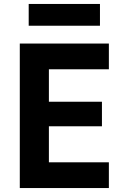

<svg xmlns="http://www.w3.org/2000/svg" viewBox="-20 -950 640 970"><path d="M80 0V-730H530V-600H227V-436H495V-312H227V-130H530V0ZM125 -820V-930H485V-820Z"/></svg>

Font: JetBrains Mono NL ExtraBold
Style: Regular
Weight: 800
Designer: Philipp Nurullin, Konstantin Bulenkov
Foundry: JetBrains
Version: Version 2.304; ttfautohint (v1.8.4.7-5d5b)